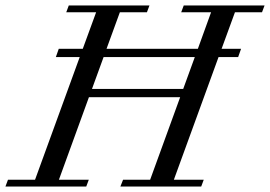

<svg xmlns="http://www.w3.org/2000/svg" viewBox="-59 -683 989 703"><path d="M-39.1 0 -29.8 -24.9H69.3L232.9 -474.1H145.5L156.2 -504.4H244.1L293 -638.2H183.6L192.9 -663.1H488.3L479 -638.2H379.9L331.1 -504.4H665.5L713.9 -638.2H604.5L613.8 -663.1H909.7L900.4 -638.2H801.3L752.4 -504.4H823.7L813 -474.1H741.2L577.6 -24.9H687L677.7 0H381.8L391.6 -24.9H490.7L600.6 -327.1H266.6L156.7 -24.9H266.1L256.8 0ZM277.8 -357.4H611.8L654.3 -474.1H320.3Z"/></svg>

Font: Elstob 14pt
Style: Italic
Weight: 400
Italic angle: -20°
Designer: Peter S. Baker
Version: Version 1.015